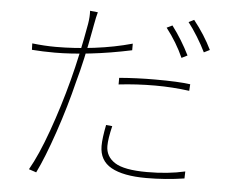

<svg xmlns="http://www.w3.org/2000/svg" viewBox="-55 -826 1109 926"><g transform="rotate(5 500.0 -362.5)"><path d="M368 -694 364 -672Q336 -518 307 -416Q277 -293 233.5 -165.5Q190 -38 153 37L117 25Q159 -48 202.5 -169.5Q246 -291 280 -420Q313 -545 340 -698Q346 -734 344 -762L382 -758Q376 -738 368 -694ZM563 -622V-590Q460 -568 364 -557Q268 -546 192 -546Q133 -546 81 -550L80 -581Q140 -574 194 -574Q285 -574 381 -586Q477 -598 563 -622ZM685 -459Q800 -459 856 -451L854 -419Q772 -430 689 -430Q598 -430 512 -420V-452Q598 -459 685 -459ZM484 -120Q484 -69 529 -40Q574 -11 685 -11Q787 -11 869 -30L868 4Q777 18 684 18Q572 18 514 -14.5Q456 -47 456 -118Q456 -155 469 -220L499 -217Q484 -155 484 -120ZM831 -588 803 -574Q771 -646 719 -713L746 -726Q795 -661 831 -588ZM936 -624 908 -610Q891 -645 867.5 -683Q844 -721 822 -749L848 -762Q902 -694 936 -624Z"/></g></svg>

Font: Merged Yaku Han JP Thin
Style: Regular
Weight: 250
Designer: Ryoko NISHIZUKA 西塚涼子 (kana, bopomofo & ideographs); Paul D. Hunt (Latin, Greek & Cyrillic); Sandoll Communications 산돌커뮤니
Foundry: Adobe
Version: Version 2.004